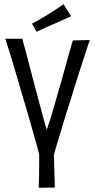

<svg xmlns="http://www.w3.org/2000/svg" viewBox="-20 -887 449 907"><path d="M163 0Q163 0 164.5 -56Q166 -112 164 -233L233 -224Q234 -183 235 -143Q236 -103 237 -71Q238 -39 238.5 -20Q239 -1 239 -1ZM5 -704H85Q96 -667 107 -624Q118 -581 130 -535.5Q142 -490 154 -445Q163 -412 171 -381Q179 -350 186.5 -323Q194 -296 201 -274Q208 -294 216 -319.5Q224 -345 232.5 -374Q241 -403 250 -435Q259 -466 268.5 -499Q278 -532 287 -565.5Q296 -599 305.5 -632Q315 -665 324 -696L404 -698Q396 -674 386 -643.5Q376 -613 364.5 -577.5Q353 -542 341 -504Q329 -466 317 -427Q304 -387 292 -347.5Q280 -308 268.5 -270.5Q257 -233 247.5 -200.5Q238 -168 230 -141H170Q162 -171 152.5 -205Q143 -239 132.5 -276Q122 -313 111 -351.5Q100 -390 88 -429Q77 -468 65.5 -506.5Q54 -545 43.5 -580.5Q33 -616 23 -647.5Q13 -679 5 -704ZM153 -737 131 -775Q148 -784 166.5 -794.5Q185 -805 204 -817Q217 -825 230 -833.5Q243 -842 256 -850.5Q269 -859 280 -867L316 -810Q302 -804 287.5 -797.5Q273 -791 258.5 -784.5Q244 -778 230 -772Q216 -766 202.5 -760Q189 -754 176.5 -748Q164 -742 153 -737Z"/></svg>

Font: Truculenta
Style: Regular
Weight: 400
Designer: Ivan Castro, Eva Sanz & Omnibus-Type Team
Foundry: Omnibus-Type
Version: Version 1.002